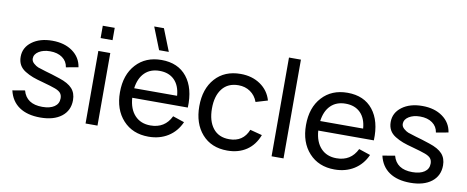

<svg xmlns="http://www.w3.org/2000/svg" viewBox="-68 -1090 3420 1407"><g transform="rotate(10 1642.0 -386.5)"><path d="M274.9 14.6Q178.2 14.6 118.2 -26.4Q58.1 -67.4 40 -146L131.8 -161.6Q158.2 -64.9 276.4 -64.9Q333.5 -64.9 366 -87.2Q398.4 -109.4 398.4 -149.4Q398.4 -172.4 387 -187.5Q375.5 -202.6 344.7 -214.4Q313 -226.1 250.5 -243.2Q203.6 -255.4 173.1 -266.8Q142.6 -278.3 113.8 -296.1Q85 -314 71 -339.6Q57.1 -365.2 57.1 -399.4Q57.1 -468.3 115.5 -511.7Q173.8 -555.2 266.6 -555.2Q356.9 -555.2 417 -512.2Q477.1 -469.2 487.8 -397L397 -380.4Q390.6 -424.8 355 -450.4Q319.3 -476.1 263.2 -476.1Q213.4 -476.1 179.9 -455.1Q146.5 -434.1 146.5 -401.9Q146.5 -381.3 164.6 -365.7Q182.6 -350.1 198.2 -344.2Q213.9 -338.4 249 -328.1Q255.4 -326.2 258.3 -325.2Q298.3 -314.5 362.8 -293Q430.7 -271 460.4 -237.8Q490.2 -204.6 490.2 -152.3Q490.2 -74.7 432.6 -30Q375 14.6 274.9 14.6Z M699.2 -635.7H610.4V-727.5H699.2ZM699.2 0H610.4V-540H699.2Z M1047.9 -622.6 982.4 -787.6H1054.7L1120.1 -622.6ZM1080.6 -68.4Q1187.5 -68.4 1233.4 -163.6L1319.3 -134.8Q1287.6 -63 1225.3 -23.9Q1163.1 15.1 1080.6 15.1Q961.9 15.1 890.4 -63Q818.8 -141.1 818.8 -270Q818.8 -399.9 889.9 -477.5Q960.9 -555.2 1078.6 -555.2Q1202.1 -555.2 1268.1 -472.4Q1334 -389.6 1328.1 -245.1H914.6Q920.4 -161.6 964.1 -115Q1007.8 -68.4 1080.6 -68.4ZM916.5 -316.4H1235.8Q1230 -392.1 1189 -433.1Q1147.9 -474.1 1078.6 -474.1Q1010.3 -474.1 968.3 -432.9Q926.3 -391.6 916.5 -316.4Z M1666.5 15.1Q1547.4 15.1 1478.3 -63.2Q1409.2 -141.6 1409.2 -270Q1409.2 -399.4 1478.8 -477.3Q1548.3 -555.2 1667.5 -555.2Q1752.9 -555.2 1814.7 -512.9Q1876.5 -470.7 1897.5 -397.9L1809.6 -371.6Q1792.5 -418.5 1754.4 -444.6Q1716.3 -470.7 1666.5 -470.7Q1587.9 -470.7 1545.7 -417Q1503.4 -363.3 1503.4 -270Q1503.4 -177.2 1545.4 -123.3Q1587.4 -69.3 1666.5 -69.3Q1770 -69.3 1807.6 -164.1L1897.5 -140.6Q1869.1 -64.9 1809.6 -24.9Q1750 15.1 1666.5 15.1Z M2083.5 0H1994.6V-734.9H2083.5Z M2464.8 -68.4Q2571.8 -68.4 2617.7 -163.6L2703.6 -134.8Q2671.9 -63 2609.6 -23.9Q2547.4 15.1 2464.8 15.1Q2346.2 15.1 2274.7 -63Q2203.1 -141.1 2203.1 -270Q2203.1 -399.9 2274.2 -477.5Q2345.2 -555.2 2462.9 -555.2Q2586.4 -555.2 2652.3 -472.4Q2718.3 -389.6 2712.4 -245.1H2298.8Q2304.7 -161.6 2348.4 -115Q2392.1 -68.4 2464.8 -68.4ZM2300.8 -316.4H2620.1Q2614.3 -392.1 2573.2 -433.1Q2532.2 -474.1 2462.9 -474.1Q2394.5 -474.1 2352.5 -432.9Q2310.5 -391.6 2300.8 -316.4Z M3028.3 14.6Q2931.6 14.6 2871.6 -26.4Q2811.5 -67.4 2793.5 -146L2885.3 -161.6Q2911.6 -64.9 3029.8 -64.9Q3086.9 -64.9 3119.4 -87.2Q3151.9 -109.4 3151.9 -149.4Q3151.9 -172.4 3140.4 -187.5Q3128.9 -202.6 3098.1 -214.4Q3066.4 -226.1 3003.9 -243.2Q2957 -255.4 2926.5 -266.8Q2896 -278.3 2867.2 -296.1Q2838.4 -314 2824.5 -339.6Q2810.5 -365.2 2810.5 -399.4Q2810.5 -468.3 2868.9 -511.7Q2927.2 -555.2 3020 -555.2Q3110.4 -555.2 3170.4 -512.2Q3230.5 -469.2 3241.2 -397L3150.4 -380.4Q3144 -424.8 3108.4 -450.4Q3072.8 -476.1 3016.6 -476.1Q2966.8 -476.1 2933.3 -455.1Q2899.9 -434.1 2899.9 -401.9Q2899.9 -381.3 2918 -365.7Q2936 -350.1 2951.7 -344.2Q2967.3 -338.4 3002.4 -328.1Q3008.8 -326.2 3011.7 -325.2Q3051.8 -314.5 3116.2 -293Q3184.1 -271 3213.9 -237.8Q3243.7 -204.6 3243.7 -152.3Q3243.7 -74.7 3186 -30Q3128.4 14.6 3028.3 14.6Z"/></g></svg>

Font: Vela Sans Med
Style: Regular
Weight: 500
Designer: Principal design: Mikhail Sharanda - project Manrope.
Design modification: Ravid Balaliev
Foundry: Mikhail Sharanda
Version: Version 1.001